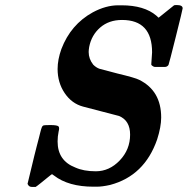

<svg xmlns="http://www.w3.org/2000/svg" viewBox="-20 -723 743 760"><path d="M359 -45Q413 -45 454 -88Q495 -131 495 -190Q495 -246 451 -264Q449 -265 380 -282.5Q311 -300 309 -301Q264 -313 236 -354.5Q208 -396 208 -450Q208 -487 223 -529Q260 -626 347 -674Q399 -702 448 -702H461Q551 -702 599 -661Q607 -653 608 -653L669 -702Q671 -703 680 -703Q703 -703 703 -690Q703 -686 676 -578Q649 -470 647 -466Q642 -458 632 -458H613H594Q587 -458 579 -466V-472Q579 -477 580.5 -493.5Q582 -510 582 -516Q582 -644 463 -644Q411 -644 376.5 -614Q342 -584 333 -537Q331 -525 331 -517Q331 -490 349 -467Q360 -456 373 -451Q375 -450 445 -432Q516 -415 531 -407Q618 -364 618 -258Q618 -221 602 -171Q552 -27 416 9Q385 16 363 16H350Q251 16 194 -28Q185 -35 185 -33Q184 -33 170.5 -22Q157 -11 141.5 1.5Q126 14 121 17H108Q101 17 97.5 15Q94 13 93.5 12Q93 11 89 5L116 -107Q120 -124 125.5 -144.5Q131 -165 134 -177Q137 -189 140 -201Q143 -213 145.5 -219Q148 -225 151 -226Q154 -228 179 -228Q208 -228 212 -222Q216 -217 212 -202Q208 -183 208 -163Q208 -87 278 -60Q311 -45 359 -45Z"/></svg>

Font: KaTeX_Main
Style: Bold Italic
Weight: 700
Version: Version 1.1; ttfautohint (v1.3)